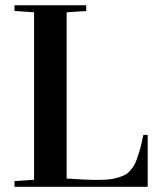

<svg xmlns="http://www.w3.org/2000/svg" viewBox="-20 -717 609 737"><path d="M35.6 0V-22L110.8 -26.9V-669.9L35.6 -674.8V-696.8H311V-674.8L235.8 -669.9V-31.7Q315.4 -26.4 344.7 -26.4Q371.6 -26.4 391.8 -27.8Q412.1 -29.3 429 -34.2Q445.8 -39.1 457.3 -44.4Q468.8 -49.8 479 -61.3Q489.3 -72.8 495.6 -83.7Q502 -94.7 512.2 -126.7Q522.5 -158.7 530.3 -199.2H546.9V0Z"/></svg>

Font: Vidaloka 
Style: Regular
Weight: 400
Designer: Cyreal (www.cyreal.org)
Foundry: Cyreal (www.cyreal.org)
Version: Version 1.011